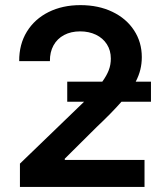

<svg xmlns="http://www.w3.org/2000/svg" viewBox="-20 -737 643 757"><path d="M58.6 -91.8 308.6 -333 311.5 -335.9H245.1V-415H383.3Q400.4 -438.5 408.7 -460Q417 -481.4 417 -505.9Q417 -538.1 401.4 -562.5Q385.7 -586.9 358.2 -600.1Q330.6 -613.3 295.9 -613.3Q259.8 -613.3 232.7 -598.9Q205.6 -584.5 190.9 -557.9Q176.3 -531.2 176.8 -496.1H55.7Q55.2 -562 85.9 -612.1Q116.7 -662.1 171.6 -689.5Q226.6 -716.8 296.9 -716.8Q368.2 -716.8 423.1 -690.4Q478 -664.1 508.5 -617.4Q539.1 -570.8 539.1 -511.7Q539.1 -486.3 533.4 -462.9Q527.8 -439.5 515.1 -415H575.2V-335.9H459Q418.9 -290.5 361.3 -236.3L235.4 -111.3V-106.4H549.8V0H58.6Z"/></svg>

Font: Pretendard SemiBold
Style: Regular
Weight: 600
Designer: Base glyphs from Inter by Rasmus Andersson; Hangeul glyphs from Noto Sans CJK(Source Han Sans) by Jang Soo-young and Kan
Foundry: Kil Hyung-jin
Version: Version 1.309